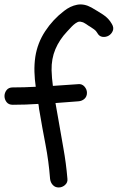

<svg xmlns="http://www.w3.org/2000/svg" viewBox="-70 -826 530 864"><path d="M88.9 -570.3Q98.6 -632.8 133.3 -685.5Q168 -738.3 217.8 -776.4Q246.1 -798.8 277.3 -804.7Q308.6 -810.5 341.8 -792Q367.2 -777.3 393.1 -760.7Q418.9 -744.1 433.6 -717.8Q443.4 -701.2 437.5 -687Q431.6 -672.9 418.9 -665.5Q406.2 -658.2 391.1 -660.2Q376 -662.1 367.2 -678.7Q362.3 -687.5 353.5 -693.8Q344.7 -700.2 336.9 -705.1Q328.1 -710 317.4 -717.8Q306.6 -725.6 295.9 -727.5Q287.1 -730.5 278.3 -726.1Q269.5 -721.7 261.2 -714.4Q252.9 -707 245.6 -698.7Q238.3 -690.4 232.4 -684.6Q197.3 -647.5 179.2 -604.5Q161.1 -561.5 162.1 -509.8Q163.1 -474.6 168 -439.5Q196.3 -441.4 225.1 -443.4Q253.9 -445.3 282.2 -447.3Q298.8 -449.2 310.1 -436.5Q321.3 -423.8 321.3 -408.2Q321.3 -391.6 310.1 -381.3Q298.8 -371.1 282.2 -370.1Q256.8 -368.2 231 -366.2Q205.1 -364.3 179.7 -362.3Q182.6 -345.7 185.5 -329.1Q188.5 -312.5 191.4 -295.9Q203.1 -226.6 215.3 -159.2Q227.5 -91.8 233.4 -21.5Q235.4 -4.9 222.7 6.3Q210 17.6 194.3 17.6Q177.7 17.6 167.5 6.3Q157.2 -4.9 155.3 -21.5Q149.4 -99.6 134.8 -175.3Q120.1 -251 107.4 -327.1Q105.5 -335 105 -342.8Q104.5 -350.6 102.5 -358.4Q74.2 -356.4 45.4 -355.5Q16.6 -354.5 -12.7 -354.5Q-31.2 -354.5 -40.5 -366.7Q-49.8 -378.9 -49.8 -393.6Q-49.8 -408.2 -40.5 -420.4Q-31.2 -432.6 -12.7 -432.6Q39.1 -432.6 90.8 -435.5Q85.9 -469.7 85 -502.9Q84 -536.1 88.9 -570.3Z"/></svg>

Font: Schoolbell
Style: Regular
Weight: 400
Designer: Font Diner, Inc
Foundry: Font Diner, Inc
Version: Version 1.000